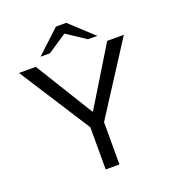

<svg xmlns="http://www.w3.org/2000/svg" viewBox="-155 -998 1008 1117"><g transform="rotate(-20 349.0 -440.0)"><path d="M307 0V-261L25 -700H129L349 -343H353L571 -700H674L392 -262V0ZM175 -746 319 -880H383L365 -834L233 -746ZM469 -747 338 -834 319 -880H383L527 -747Z"/></g></svg>

Font: REM Light
Style: Regular
Weight: 300
Designer: Octavio Pardo
Foundry: Ashler Design
Version: Version 1.005;gftools[0.9.28]